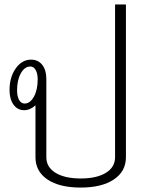

<svg xmlns="http://www.w3.org/2000/svg" viewBox="-20 -836 672 866"><path d="M548 -816V-127Q548 -63 493.5 -26.5Q439 10 344 10Q248 10 194 -26.5Q140 -63 140 -127V-361Q116 -339 89 -339Q59 -339 41 -364Q23 -389 23 -430Q23 -488 51 -527.5Q79 -567 120 -567Q152 -567 170.5 -543.5Q189 -520 189 -480V-127Q189 -82 230.5 -56.5Q272 -31 344 -31Q416 -31 457.5 -56.5Q499 -82 499 -127V-816ZM150 -478Q150 -504 141 -520Q132 -536 117 -536Q91 -536 74 -505.5Q57 -475 57 -429Q57 -402 66 -385.5Q75 -369 91 -369Q116 -369 133 -400Q150 -431 150 -478Z"/></svg>

Font: KoHo Light
Style: Regular
Weight: 300
Version: Version 1.000; ttfautohint (v1.6)